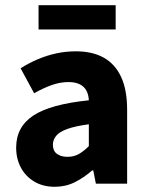

<svg xmlns="http://www.w3.org/2000/svg" viewBox="-20 -705 567 737"><path d="M190 12Q145 12 111.5 -8Q78 -28 60 -62Q42 -96 42 -138Q42 -218 108 -261.5Q174 -305 321 -320Q320 -342 311.5 -357.5Q303 -373 286 -381.5Q269 -390 243 -390Q212 -390 180 -379Q148 -368 111 -347L59 -443Q91 -463 125 -477.5Q159 -492 195.5 -500Q232 -508 271 -508Q335 -508 378.5 -483.5Q422 -459 445 -409.5Q468 -360 468 -283V0H348L338 -51H334Q302 -23 267 -5.5Q232 12 190 12ZM239 -103Q264 -103 283 -114Q302 -125 321 -144V-228Q269 -221 238.5 -210Q208 -199 195.5 -183.5Q183 -168 183 -149Q183 -126 198.5 -114.5Q214 -103 239 -103ZM128 -592V-685H424V-592Z"/></svg>

Font: Source Sans 3 ExtraLight
Style: Bold
Weight: 700
Version: Version 3.052;hotconv 1.1.0;makeotfexe 2.6.0